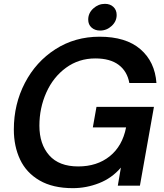

<svg xmlns="http://www.w3.org/2000/svg" viewBox="-20 -966 855 999"><path d="M52 -292Q52 -424 109.5 -534.5Q167 -645 268.5 -710Q370 -775 498 -775Q635 -775 710.5 -710Q786 -645 794 -534H653Q642 -595 597.5 -628.5Q553 -662 476 -662Q390 -662 323.5 -613.5Q257 -565 221 -484.5Q185 -404 185 -312Q185 -216 236 -158Q287 -100 387 -100Q485 -100 551 -153Q617 -206 636 -303H463L482 -410H781L708 0H593L609 -94Q562 -39 495.5 -13Q429 13 359 13Q255 13 186 -27Q117 -67 84.5 -136Q52 -205 52 -292ZM439 -864Q439 -898 465.5 -922Q492 -946 526 -946Q553 -946 570 -930Q587 -914 587 -888Q587 -855 561 -831Q535 -807 501 -807Q474 -807 456.5 -822.5Q439 -838 439 -864Z"/></svg>

Font: Open Sauce One SemiBold Italic
Style: Regular
Weight: 600
Italic angle: -10°
Designer: Alfredo Marco Pradil
Foundry: Creative Sauce Fz LLC
Version: Version 1.477